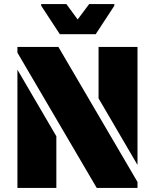

<svg xmlns="http://www.w3.org/2000/svg" viewBox="-20 -917 756 937"><path d="M65 -660V-688H265L651 -29V0H452ZM461 -437V-688H651V-112ZM65 -577 255 -252V0H65ZM181 -889V-897H304L359 -822L415 -897H538V-889L447 -750H272Z"/></svg>

Font: Saira Stencil One
Style: Regular
Weight: 400
Designer: Hector Gatti with collaboration of the Omnibus-Type team
Foundry: Omnibus-Type
Version: Version 1.004